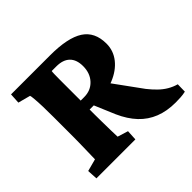

<svg xmlns="http://www.w3.org/2000/svg" viewBox="-142 -740 919 919"><g transform="rotate(-45 317.0 -280.5)"><path d="M40 0 37.1 -52.7 99.6 -69.3Q99.6 -75.2 100.1 -92.8Q100.6 -110.4 101.1 -133.8Q101.6 -157.2 102.1 -180.7Q102.5 -204.1 102.5 -221.7V-351.6Q102.5 -390.6 101.6 -423.8Q100.6 -457 98.6 -478.5Q96.7 -500 94.7 -503.9L32.2 -520.5L35.2 -573.2H299.8Q418.9 -573.2 474.6 -537.1Q530.3 -501 530.3 -421.9Q530.3 -374 500.5 -336.4Q470.7 -298.8 418 -277.3Q365.2 -255.9 296.9 -255.9H228.5V-316.4H273.4Q318.4 -316.4 346.7 -346.7Q375 -377 375 -424.8Q375 -468.8 351.6 -491.7Q328.1 -514.6 283.2 -514.6H252Q251 -511.7 250.5 -495.6Q250 -479.5 250 -455.6Q250 -431.6 250 -405.8Q250 -379.9 250 -356.4V-221.7Q250 -202.1 250.5 -171.9Q251 -141.6 251.5 -112.8Q252 -84 252.9 -69.3L306.6 -52.7L303.7 0ZM564.5 11.7Q506.8 11.7 460.9 -6.3Q415 -24.4 380.9 -60.5Q346.7 -96.7 322.3 -151.4L271.5 -271.5L390.6 -299.8L509.8 -135.7Q528.3 -112.3 547.4 -93.8Q566.4 -75.2 587.9 -62.5Q609.4 -49.8 633.8 -43L632.8 5.9Q615.2 9.8 598.6 10.7Q582 11.7 564.5 11.7Z"/></g></svg>

Font: Crimson Pro ExtraBold
Style: Regular
Weight: 800
Designer: Jacques Le Bailly
Foundry: Baron von Fonthausen
Version: Version 1.003